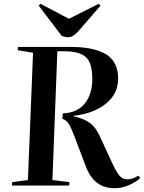

<svg xmlns="http://www.w3.org/2000/svg" viewBox="-20 -977 758 1011"><path d="M311 -380Q387 -383 426.5 -432Q466 -481 466 -562Q466 -646 432 -676.5Q398 -707 320 -707H282L256 -29L346 -18L344 0H42L45 -18L127 -29L154 -699L73 -713L75 -730H349Q477 -730 539.5 -690.5Q602 -651 602 -563Q602 -483 537.5 -431Q473 -379 367 -367V-365Q420 -353 452 -330.5Q484 -308 506 -259L570 -120Q593 -71 609 -52Q625 -33 650 -33Q665 -33 677.5 -37Q690 -41 709 -52L718 -39Q694 -17 657.5 -1.5Q621 14 585 14Q530 14 492.5 -13.5Q455 -41 432 -100L372 -259Q355 -304 342.5 -324Q330 -344 308 -352ZM184 -947 193 -957 343 -878 500 -957 509 -947 393 -813Q365 -781 339 -781Q328 -781 320.5 -783Q313 -785 305 -788Z"/></svg>

Font: Literata 72pt SemiBold
Style: Italic
Weight: 600
Italic angle: -2°
Designer: Latin by Veronika Burian and Jose Scaglione. Greek by Irene Vlachou. Cyrillic by Vera Evstafieva
Foundry: TypeTogether
Version: Version 3.002